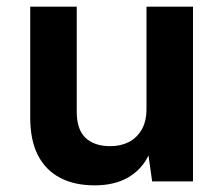

<svg xmlns="http://www.w3.org/2000/svg" viewBox="-20 -546 670 578"><path d="M265 12Q204 12 160.5 -11Q117 -34 94 -79Q71 -124 71 -192V-526H211V-210Q211 -156 237.5 -131Q264 -106 312 -106Q343 -106 367 -118Q391 -130 406 -155Q421 -180 421 -218V-526H561V0H438L427 -78Q407 -36 366 -12Q325 12 265 12Z"/></svg>

Font: DM Sans 9pt ExtraBold
Style: Regular
Weight: 800
Version: Version 4.004;gftools[0.9.30]